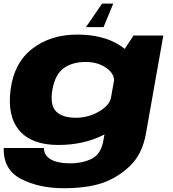

<svg xmlns="http://www.w3.org/2000/svg" viewBox="-27 -782 938 1041"><path d="M318 238.5Q439 238.5 522 212Q605 185.5 674.5 120.8Q744 56 764 -56.5L858.5 -589.5H697L611.5 -459.5L534.5 -25.5Q522 52 472.2 77.8Q422.5 103.5 351.5 103.5Q310.5 103.5 278.2 94.5Q246 85.5 228.5 66.5Q211 47.5 211 20.5H-7Q-9.5 139 88.2 188.8Q186 238.5 318 238.5ZM289 4Q428.5 4 537 -51.8Q645.5 -107.5 654 -157L575 -254.5Q568 -211.5 510 -177.5Q452 -143.5 384.5 -143.5Q311.5 -143.5 277.2 -177.8Q243 -212 257 -295Q271.5 -378 318 -412Q364.5 -446 438 -446Q505 -446 551 -412.5Q597 -379 590.5 -336.5L702.5 -430Q711 -479.5 621 -537Q531 -594.5 391.5 -594.5Q247.5 -594.5 148.5 -518.2Q49.5 -442 30.5 -296.5Q11.5 -151.5 78.5 -73.8Q145.5 4 289 4ZM439 -635H534.5L587 -762.5H526.5Z"/></svg>

Font: Anybody Expanded ExtraBold
Style: Italic
Weight: 800
Width: 7
Italic angle: -10°
Version: Version 1.113;gftools[0.9.25]